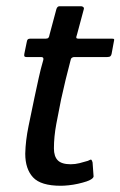

<svg xmlns="http://www.w3.org/2000/svg" viewBox="-20 -596 386 616"><path d="M175 0Q111 0 86 -27Q61 -54 61 -103Q62 -145 71.5 -191Q81 -237 91 -285Q98 -317 104 -345Q110 -373 119 -404Q121 -413 112 -413H65Q60 -413 58.5 -415Q57 -417 58 -423L66 -462Q67 -468 69.5 -470Q72 -472 78 -472H127Q133 -472 135.5 -475Q138 -478 139 -485L161 -567Q164 -576 171 -576H240Q244 -576 247 -573.5Q250 -571 249 -567L227 -485Q224 -477 225 -474.5Q226 -472 231 -472H338Q345 -472 346 -470.5Q347 -469 345 -461L338 -423Q337 -418 334 -415.5Q331 -413 324 -413H218Q214 -413 210.5 -410.5Q207 -408 206 -401Q198 -371 190.5 -340Q183 -309 176 -277Q168 -238 160.5 -197.5Q153 -157 153 -120Q153 -94 165.5 -81.5Q178 -69 207 -69Q221 -69 235 -72.5Q249 -76 262 -80Q271 -85 273 -83.5Q275 -82 277 -75L280 -33Q283 -23 258 -14Q246 -10 230.5 -6.5Q215 -3 200 -1.5Q185 0 175 0Z"/></svg>

Font: Glory Medium
Style: Italic
Weight: 500
Italic angle: -12°
Version: Version 1.011